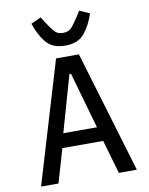

<svg xmlns="http://www.w3.org/2000/svg" viewBox="-100 -1013 840 1084"><g transform="rotate(-10 320.0 -470.5)"><path d="M492 0 436 -193H202L146 0H46L255 -698H386L595 0ZM415 -275 323 -598H314L222 -275ZM152 -915 210 -941 231 -907Q259 -864 275 -848.5Q291 -833 320 -833Q349 -833 365 -848.5Q381 -864 409 -907L430 -941L488 -915Q466 -848 429.5 -804Q393 -760 320 -760Q247 -760 210.5 -804Q174 -848 152 -915Z"/></g></svg>

Font: Writer
Style: Regular
Weight: 400
Monospace: yes
Designer: Mike Abbink, Paul van der Laan, Pieter van Rosmalen
Foundry: Bold Monday
Version: Version 2.001 2020